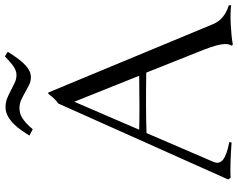

<svg xmlns="http://www.w3.org/2000/svg" viewBox="-110 -816 935 754"><g transform="rotate(-90 357.0 -438.5)"><path d="M328.1 -676.8Q344.7 -687 366.2 -715.8H371.1L640.1 -67.9Q658.2 -24.4 713.9 -6.8V2Q682.1 -1.5 637.7 0.7Q593.3 2.9 559.1 8.8L555.2 3.9Q564.9 -8.8 559.8 -38.6Q554.7 -68.4 529.8 -128.9L449.2 -331.1Q305.7 -333.5 211.9 -330.1L99.1 -67.9Q88.9 -45.4 106.7 -30.3Q124.5 -15.1 176.8 -4.9L174.8 3.9Q89.8 -2.4 36.1 0Q33.2 -2.9 29.8 -9.8ZM225.1 -358.9Q295.9 -356.9 437 -358.9L335 -613.8ZM202.1 -790Q210.4 -803.2 221.4 -819.6Q232.4 -835.9 246.3 -850.1Q260.3 -864.3 277.1 -874Q293.9 -883.8 314 -883.8Q333 -883.8 349.4 -877Q365.7 -870.1 380.9 -862.1Q396 -854 410.2 -847.4Q424.3 -840.8 439.9 -840.8Q448.7 -840.8 457 -843.8Q465.3 -846.7 473.9 -852.5Q482.4 -858.4 491.9 -866.7Q501.5 -875 513.2 -886.2L531.2 -875Q515.6 -850.1 502.4 -832.8Q489.3 -815.4 477.3 -804.7Q465.3 -793.9 454.1 -789.1Q442.9 -784.2 431.2 -784.2Q415 -784.2 400.9 -791.3Q386.7 -798.3 372.3 -806.6Q357.9 -814.9 342.5 -822Q327.1 -829.1 309.1 -829.1Q300.8 -829.1 291.7 -826.9Q282.7 -824.7 272.7 -818.8Q262.7 -813 251.2 -802.7Q239.7 -792.5 227.1 -776.9L202.1 -790Z"/></g></svg>

Font: Junge
Style: Regular
Weight: 400
Designer: Alexei Vanyashin
Foundry: Cyreal (www.cyreal.org)
Version: Version 1.002